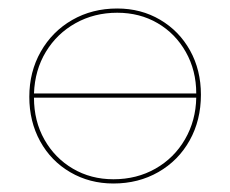

<svg xmlns="http://www.w3.org/2000/svg" viewBox="-20 -429 542 452"><path d="M453 -206Q453 -146 426.5 -98.5Q400 -51 353 -24Q306 3 247 3Q191 3 145.5 -23.5Q100 -50 74.5 -96.5Q49 -143 49 -201Q49 -260 76 -307.5Q103 -355 150 -382Q197 -409 256 -409Q312 -409 357 -382.5Q402 -356 427.5 -310Q453 -264 453 -206ZM60 -209H442Q442 -263 417.5 -306.5Q393 -350 351 -374.5Q309 -399 256 -399Q202 -399 158 -374.5Q114 -350 88 -307Q62 -264 60 -209ZM442 -199H60Q60 -144 84.5 -100.5Q109 -57 151.5 -32Q194 -7 247 -7Q302 -7 346 -32Q390 -57 415.5 -101Q441 -145 442 -199Z"/></svg>

Font: Ysabeau Infant Hairline
Style: Regular
Weight: 100
Designer: Christian Thalmann (Catharsis Fonts)
Version: Version 0.003